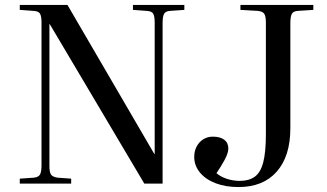

<svg xmlns="http://www.w3.org/2000/svg" viewBox="-20 -743 1323 777"><path d="M60 0V-20L117 -24Q136 -26 142 -37Q148 -48 148 -75V-652Q148 -677 142 -687.5Q136 -698 115 -699L60 -703V-723H253L605 -119L606 -121V-652Q606 -677 600 -687.5Q594 -698 573 -699L518 -703V-723H726V-703L669 -699Q650 -698 644 -687Q638 -676 638 -648V0H564L181 -646L180 -644V-71Q180 -46 186.5 -36.5Q193 -27 213 -24L268 -20V0ZM945 14Q893 14 852.5 -1.5Q812 -17 789 -45Q766 -73 766 -108Q766 -132 776 -150.5Q786 -169 803 -179.5Q820 -190 841 -190Q871 -190 887.5 -177.5Q904 -165 904 -142Q904 -123 888.5 -95Q873 -67 856 -42Q874 -27 899 -19Q924 -11 951 -11Q987 -11 1010.5 -27.5Q1034 -44 1045 -85Q1056 -126 1056 -201V-652Q1056 -677 1049.5 -687Q1043 -697 1023 -699L953 -703V-723H1248V-703L1186 -699Q1167 -698 1161 -687Q1155 -676 1155 -648V-224Q1155 -111 1100 -48.5Q1045 14 945 14Z"/></svg>

Font: Literata 60pt
Style: Regular
Weight: 400
Designer: Latin by Veronika Burian and Jose Scaglione. Greek by Irene Vlachou. Cyrillic by Vera Evstafieva.
Foundry: TypeTogether
Version: Version 3.002